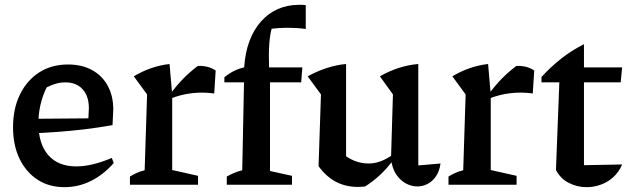

<svg xmlns="http://www.w3.org/2000/svg" viewBox="-20 -765 2607 795"><path d="M247 10Q183 10 135.5 -21Q88 -52 61 -107.5Q34 -163 34 -238Q34 -315 62.5 -373.5Q91 -432 142 -465Q193 -498 262 -498Q319 -498 361 -475Q403 -452 426 -410Q449 -368 449 -312L446 -247Q384 -236 329.5 -229.5Q275 -223 220 -219Q165 -215 101 -212L102 -273L346 -275L348 -317Q348 -367 322 -395.5Q296 -424 250 -424Q231 -424 211.5 -418.5Q192 -413 173 -403Q156 -368 147.5 -330.5Q139 -293 139 -256Q139 -169 180 -122.5Q221 -76 296 -76Q360 -76 443 -111L451 -90Q408 -41 356 -15.5Q304 10 247 10Z M867 -378Q772 -391 684 -356V-374Q710 -410 738.5 -439Q767 -468 799 -492Q819 -493 838 -488.5Q857 -484 873 -473ZM518 0V-34Q531 -42 545 -48.5Q559 -55 579 -60L589 -374L534 -449Q604 -491 682 -500L693 -374V-61L800 -37V0Z M909 -424V-445Q927 -460 947.5 -470.5Q968 -481 991 -486Q995 -547 1013 -595Q1031 -643 1061 -676.5Q1091 -710 1130.5 -727.5Q1170 -745 1217 -745Q1223 -745 1230.5 -745Q1238 -745 1246 -744V-645Q1226 -648 1206 -649Q1186 -650 1167 -650Q1151 -650 1136 -649Q1121 -648 1105 -646Q1098 -624 1095 -582.5Q1092 -541 1094 -486H1232L1227 -424ZM1098 -457V-57L1189 -37V0H919V-34Q931 -41 947 -48Q963 -55 983 -60L991 -457Z M1712 -80 1804 -88Q1800 -57 1785.5 -35.5Q1771 -14 1750.5 -3.5Q1730 7 1708 7Q1683 7 1659.5 -6Q1636 -19 1619.5 -44.5Q1603 -70 1599 -108L1607 -374L1553 -449Q1630 -493 1712 -500ZM1492 7Q1484 8 1476.5 8.5Q1469 9 1462 9Q1412 9 1371.5 -12Q1331 -33 1299 -77L1393 -133Q1446 -88 1506 -88Q1556 -88 1607 -125L1610 -105Q1584 -69 1554.5 -41.5Q1525 -14 1492 7ZM1299 -77 1309 -374 1254 -449Q1335 -493 1413 -500V-91Z M2186 -378Q2091 -391 2003 -356V-374Q2029 -410 2057.5 -439Q2086 -468 2118 -492Q2138 -493 2157 -488.5Q2176 -484 2192 -473ZM1837 0V-34Q1850 -42 1864 -48.5Q1878 -55 1898 -60L1908 -374L1853 -449Q1923 -491 2001 -500L2012 -374V-61L2119 -37V0Z M2398 -582V-486H2556L2550 -424H2398V-81L2556 -84Q2543 -53 2520 -32Q2497 -11 2468 -0.5Q2439 10 2409 10Q2370 10 2335.5 -7.5Q2301 -25 2282 -61L2296 -424H2222V-446Q2258 -486 2302 -521Q2346 -556 2398 -582Z"/></svg>

Font: Piazzolla 24pt SemiBold
Style: Regular
Weight: 600
Designer: Juan Pablo del Peral
Foundry: Huerta Tipografica
Version: Version 2.005